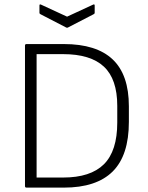

<svg xmlns="http://www.w3.org/2000/svg" viewBox="-20 -856 677 876"><path d="M101 0Q94 0 94 -7V-648Q94 -655 101 -655H271Q420 -655 494 -585Q568 -515 568 -371V-300Q568 -147 494 -73.5Q420 0 271 0ZM147 -46H268Q393 -46 454 -106.5Q515 -167 515 -297V-373Q515 -495 454 -552Q393 -609 268 -609H147ZM281 -731 165 -791Q160 -793 160 -798V-831Q160 -838 167 -835L286 -780L405 -835Q412 -838 412 -831V-798Q412 -793 407 -791L291 -731Q286 -728 281 -731Z"/></svg>

Font: Sofia Sans Light
Style: Regular
Weight: 300
Designer: Botio Nikoltchev, Ani Petrova
Foundry: lettersoup
Version: Version 4.100; ttfautohint (v1.8.3)